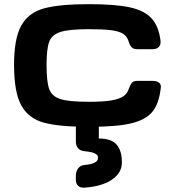

<svg xmlns="http://www.w3.org/2000/svg" viewBox="-20 -593 833 914"><path d="M46.9 -284.2Q46.9 -410.1 81.4 -471.5Q116 -532.9 189.5 -553.1Q263 -573.2 404.3 -573.2Q527.1 -573.2 596.4 -558.4Q665.7 -543.7 700.6 -506.5Q735.5 -469.3 744.1 -399.4Q746.3 -380.4 736.2 -369.6Q726.1 -358.9 706.5 -358.9H632.9Q615.6 -358.9 606.9 -367.6Q598.2 -376.4 592.4 -395.5Q585.5 -419.4 566.3 -431.9Q547 -444.3 509.4 -449.2Q471.8 -454.1 404.3 -454.1Q309.6 -454.1 268.4 -441.1Q227.2 -428.1 214.4 -394.4Q201.6 -360.7 201.6 -284.2Q201.6 -203.7 214.3 -168.9Q227 -134.1 267.9 -121.2Q308.9 -108.4 404.3 -108.4Q472 -108.4 510.6 -115.1Q549.2 -121.8 568.1 -135.2Q586.9 -148.5 593.4 -170.9Q594.9 -175.6 596.5 -178.9Q603 -194.7 610.6 -201.4Q618.2 -208 633.4 -208H706.5Q726.1 -208 736.6 -199.8Q747.2 -191.6 745.6 -176.8Q737.7 -100.9 706 -61.6Q674.2 -22.3 604.6 -5.8Q535 10.7 404.3 10.7Q261.9 10.7 188.8 -9.1Q115.7 -29 81.3 -91.4Q46.9 -153.8 46.9 -284.2ZM379.7 192.9Q402.4 190.3 414.9 187.3Q427.4 184.2 437 177.1Q446.6 170.1 446.6 157.7Q446.6 147.3 437.7 141Q428.9 134.7 416.2 131.8Q403.5 129 380.7 126.5Q361.7 124.5 351.4 112.4Q341.1 100.2 341.1 81.1V17.6Q341.1 -1.5 349.2 -11.5Q357.2 -21.5 372.4 -21.5H419.2Q434.4 -21.5 442.4 -11.5Q450.5 -1.5 450.5 17.6V66.4Q510.4 66.4 535.3 95.6Q560.3 124.8 560.3 179.7Q560.3 215.8 536.6 241.9Q512.9 268.1 472.4 282.7Q431.8 297.4 381.6 300.3Q362.1 301.5 351.6 291.5Q341.1 281.4 341.1 262.2V244.1Q341.1 224.4 351.3 209.6Q361.5 194.8 379.7 192.9Z"/></svg>

Font: Gyrochrome
Style: Regular
Weight: 400
Designer: David Moles
Foundry: David Moles
Version: Version 1.005;Glyphs 3.2.3 (3260)